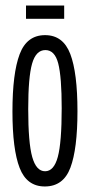

<svg xmlns="http://www.w3.org/2000/svg" viewBox="-20 -664 325 694"><path d="M142 10Q77 10 51 -57Q25 -124 25 -261Q25 -399 51 -468Q77 -537 143 -537Q208 -537 234 -469Q260 -401 260 -262Q260 -126 234.5 -58Q209 10 142 10ZM143 -45Q175 -45 189 -97Q203 -149 203 -273Q203 -386 190.5 -434.5Q178 -483 144 -483Q110 -483 96 -434Q82 -385 82 -270Q82 -148 96.5 -96.5Q111 -45 143 -45ZM74 -596V-644H212V-596Z"/></svg>

Font: Bricolage Grotesque 96pt Condensed ExtraLight
Style: Regular
Weight: 200
Width: 3
Designer: Mathieu Triay
Foundry: Atelier Triay
Version: Version 1.001; ttfautohint (v1.8.4.7-5d5b);gftools[0.9.33.de